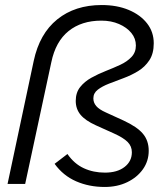

<svg xmlns="http://www.w3.org/2000/svg" viewBox="-20 -731 649 763"><path d="M396 12Q334 12 282.5 -10.5Q231 -33 197 -80L248 -119Q275 -80 313 -62.5Q351 -45 397 -45Q446 -45 475 -67.5Q504 -90 504 -126Q504 -150 487 -167Q470 -184 432 -201L361 -233Q319 -252 300 -275Q281 -298 281 -330Q281 -363 298.5 -385Q316 -407 343 -422Q370 -437 400.5 -449Q431 -461 458 -473.5Q485 -486 502.5 -504.5Q520 -523 520 -550Q520 -578 502 -600Q484 -622 453 -635.5Q422 -649 383 -649Q304 -649 252.5 -607.5Q201 -566 184 -484L80 0H10L114 -489Q137 -597 207.5 -654Q278 -711 384 -711Q445 -711 491.5 -691.5Q538 -672 564.5 -638Q591 -604 591 -559Q591 -518 573.5 -491.5Q556 -465 529 -448.5Q502 -432 471 -420.5Q440 -409 413 -398.5Q386 -388 368.5 -374.5Q351 -361 351 -340Q351 -323 362.5 -309.5Q374 -296 401 -284L471 -252Q525 -227 548 -199.5Q571 -172 571 -132Q571 -91 548 -58.5Q525 -26 485.5 -7Q446 12 396 12Z"/></svg>

Font: Red Hat Display VF
Style: Italic
Weight: 300
Italic angle: -12°
Designer: Pentagram, MCKL
Foundry: Pentagram, MCKL
Version: Version 1.010